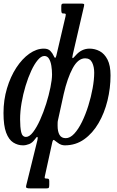

<svg xmlns="http://www.w3.org/2000/svg" viewBox="-22 -800 650 1070"><path d="M-2.5 -170Q-2.5 -243 17 -308Q36.5 -373 69 -422.8Q101.5 -472.5 141.5 -500.8Q181.5 -529 222.5 -529Q246.5 -529 258.8 -516Q271 -503 277 -489Q286.5 -466.5 292 -490L343 -708Q346 -720.5 343.2 -722.8Q340.5 -725 332.5 -725H329.5Q323 -725 321.2 -730.8Q319.5 -736.5 319.5 -746V-764Q319.5 -773 321.8 -776.5Q324 -780 332.5 -780H430.5Q443 -780 445.8 -777.5Q448.5 -775 446 -765L384 -497.5Q379.5 -478.5 382.2 -476.2Q385 -474 399 -490.5Q432 -529 477 -529Q507 -529 533.8 -514.8Q560.5 -500.5 577.2 -467.8Q594 -435 594 -380Q594 -309 577 -239.5Q560 -170 527.2 -113.8Q494.5 -57.5 447.2 -23.8Q400 10 339 10Q329.5 10 319 6.5Q308.5 3 295.5 -7.5Q285.5 -16 279.2 -19.8Q273 -23.5 269 -5.5L228.5 179.5Q226.5 188 227.2 191.5Q228 195 235.5 195H236.5Q246 195 249.2 197.5Q252.5 200 252.5 209V229Q252.5 241.5 250.2 245.8Q248 250 235.5 250H149.5Q132.5 250 127 247.5Q121.5 245 124 234L186.5 -19Q189.5 -32 186.8 -36.2Q184 -40.5 173 -24.5Q159 -4.5 140.8 2.8Q122.5 10 106.5 10Q77 10 52 -5.8Q27 -21.5 12.2 -60.8Q-2.5 -100 -2.5 -170ZM268 -385Q268 -409.5 264.2 -433.2Q260.5 -457 251.2 -472.5Q242 -488 225 -488Q207.5 -488 188.5 -465.5Q169.5 -443 152 -405.2Q134.5 -367.5 120.5 -321.2Q106.5 -275 98.2 -226.5Q90 -178 90 -135Q90 -91 96 -64Q102 -37 123 -37Q142 -37 162.2 -63.5Q182.5 -90 201.5 -132.2Q220.5 -174.5 235.5 -222.2Q250.5 -270 259.2 -313.5Q268 -357 268 -385ZM299 -100Q299 -66.5 309.8 -48.2Q320.5 -30 344.5 -30Q368.5 -30 391.8 -55Q415 -80 435 -121Q455 -162 470.2 -210.8Q485.5 -259.5 494.2 -308Q503 -356.5 503 -395Q503 -428 491.5 -451.5Q480 -475 452.5 -475Q413 -475 383.2 -420Q353.5 -365 333 -276L301.5 -132Q299.5 -124.5 299.2 -116.5Q299 -108.5 299 -100Z"/></svg>

Font: Besley* Condensed
Style: Italic
Weight: 400
Width: 3
Italic angle: -13°
Designer: Owen Earl
Foundry: indestructible type*
Version: Version 3.000; ttfautohint (v1.8.3)